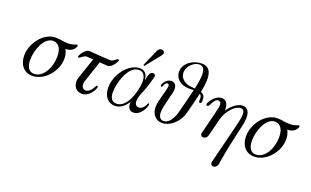

<svg xmlns="http://www.w3.org/2000/svg" viewBox="-99 -1217 3203 1979"><g transform="rotate(20 1503.0 -227.5)"><path d="M89 -158C89 -56 149 12 238 12C368 12 490 -127 490 -268C490 -300 484 -332 465 -367H476C541 -367 573 -420 573 -438C573 -443 571 -449 564 -449C554 -449 523 -429 467 -429C422 -429 378 -442 332 -442C202 -442 89 -295 89 -158ZM162 -137C162 -239 218 -401 320 -401C357 -401 414 -380 414 -262C414 -140 345 -14 248 -14C214 -14 162 -32 162 -137Z M614 -340C614 -334 619 -329 624 -329C639 -329 665 -367 701 -367C709 -367 725 -365 771 -362L702 -160C695 -139 686 -117 686 -88C686 -32 724 11 782 11C862 11 912 -85 912 -110C912 -119 908 -122 903 -122C897 -122 894 -118 887 -104C870 -67 838 -35 806 -35C779 -35 761 -57 761 -89C761 -113 764 -116 845 -357C863 -355 924 -351 933 -351C984 -351 1024 -436 1024 -441C1024 -446 1019 -452 1013 -452C998 -452 972 -414 939 -414C920 -414 718 -430 705 -430C656 -430 614 -347 614 -340Z M1277 -486 1290 -480C1440 -666 1433 -655 1433 -672C1433 -689 1418 -700 1401 -700C1384 -700 1370 -690 1361 -676C1356 -667 1360 -676 1277 -486ZM1016 -144C1016 -49 1067 11 1144 11C1214 11 1260 -46 1282 -81H1283C1283 -78 1282 -75 1282 -72C1282 0 1321 11 1347 11C1427 11 1471 -94 1471 -120C1471 -129 1463 -142 1456 -126C1439 -82 1411 -57 1381 -57C1363 -57 1336 -67 1336 -112C1336 -158 1363 -215 1368 -226C1392 -282 1427 -399 1427 -417C1427 -432 1416 -441 1402 -441C1367 -441 1358 -407 1346 -343C1341 -382 1329 -442 1257 -442C1135 -442 1016 -292 1016 -144ZM1077 -116C1077 -217 1137 -422 1253 -422C1311 -422 1328 -374 1328 -319C1328 -231 1273 -15 1151 -15C1087 -15 1077 -75 1077 -116Z M1518 -350C1518 -344 1521 -338 1528 -338C1545 -340 1545 -392 1577 -392C1587 -392 1595 -383 1595 -370C1595 -327 1543 -192 1543 -125C1543 -43 1590 11 1661 11C1741 11 1824 -56 1860 -152C1872 -185 1924 -402 1925 -407C1935 -398 1946 -388 1946 -361C1946 -353 1945 -345 1945 -337C1945 -323 1951 -317 1958 -317C1965 -317 1975 -321 1975 -341C1975 -373 1978 -410 1930 -427C1935 -455 1947 -513 1947 -570C1947 -658 1914 -706 1840 -706C1749 -706 1646 -645 1646 -547C1646 -478 1700 -418 1807 -418C1822 -418 1838 -419 1853 -419L1835 -344C1788 -157 1783 -127 1757 -80C1743 -55 1714 -14 1668 -14C1646 -14 1612 -25 1612 -90C1612 -167 1665 -308 1665 -360C1665 -398 1646 -430 1608 -430C1554 -430 1518 -371 1518 -350ZM1692 -554C1692 -623 1758 -688 1820 -688C1867 -688 1881 -649 1881 -595C1881 -564 1875 -516 1858 -439C1827 -441 1796 -443 1767 -454C1740 -465 1692 -494 1692 -554Z M2026 -329C2026 -320 2033 -315 2040 -315C2070 -315 2075 -406 2130 -406C2142 -406 2160 -399 2160 -367C2160 -353 2158 -339 2148 -298L2086 -48C2084 -40 2081 -32 2081 -23C2081 -5 2095 5 2111 5C2133 5 2148 -11 2154 -23C2164 -44 2199 -207 2214 -251C2243 -332 2313 -411 2375 -411C2406 -411 2414 -385 2414 -356C2414 -327 2408 -296 2387 -210L2284 203C2282 210 2281 216 2281 223C2281 240 2294 251 2310 251C2356 251 2359 199 2360 192C2414 -141 2462 -245 2462 -337C2462 -427 2416 -442 2385 -442C2323 -442 2261 -383 2228 -330V-337C2228 -365 2225 -442 2154 -442C2082 -442 2026 -349 2026 -329Z M2522 -158C2522 -56 2582 12 2671 12C2801 12 2923 -127 2923 -268C2923 -300 2917 -332 2898 -367H2909C2974 -367 3006 -420 3006 -438C3006 -443 3004 -449 2997 -449C2987 -449 2956 -429 2900 -429C2855 -429 2811 -442 2765 -442C2635 -442 2522 -295 2522 -158ZM2595 -137C2595 -239 2651 -401 2753 -401C2790 -401 2847 -380 2847 -262C2847 -140 2778 -14 2681 -14C2647 -14 2595 -32 2595 -137Z"/></g></svg>

Font: CMU Serif
Style: Italic
Weight: 500
Italic angle: -14.04°
Version: Version 0.7.0